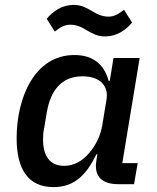

<svg xmlns="http://www.w3.org/2000/svg" viewBox="-20 -753 640 785"><path d="M199 12C287 12 335 -42 374 -122H378L374 -96C373 -88 372 -81 372 -74C372 -35 394 0 463 0H528L543 -86H480L551 -516H444L429 -423H424C405 -491 360 -528 284 -528C121 -528 48 -353 48 -188C48 -60 96 12 199 12ZM242 -75C182 -75 156 -118 156 -183C156 -198 157 -214 160 -226L172 -297C187 -381 230 -441 317 -441C388 -441 417 -404 417 -363C417 -356 416 -350 415 -343L398 -240C390 -192 367 -154 346 -129C316 -93 281 -75 242 -75ZM410 -604C457 -604 495 -630 520 -661L487 -713C463 -694 445 -685 424 -685C401 -685 379 -693 356 -708C333 -721 313 -733 281 -733C234 -733 196 -707 171 -676L204 -624C228 -643 246 -652 267 -652C290 -652 312 -644 335 -629C358 -616 378 -604 410 -604Z"/></svg>

Font: IBM Mono Medium
Style: Italic
Weight: 500
Italic angle: -9°
Monospace: yes
Designer: Mike Abbink, Paul van der Laan, Pieter van Rosmalen
Foundry: Bold Monday
Version: Version 2.3